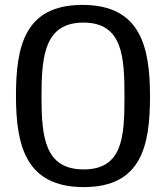

<svg xmlns="http://www.w3.org/2000/svg" viewBox="-20 -751 677 782"><path d="M321 11C556 11 591 -157 591 -359C591 -561 552 -731 316 -731C82 -731 45 -565 45 -361C45 -156 86 11 321 11ZM321 -61C163 -61 149 -191 149 -359C149 -526 163 -659 320 -659C480 -659 487 -519 487 -357C487 -195 480 -61 321 -61Z"/></svg>

Font: Hermeneus One
Style: Regular
Weight: 400
Designer: Rodrigo Fuenzalida, Pablo Impallari
Foundry: Pablo Impallari, Rodrigo Fuenzalida
Version: Version 1.002